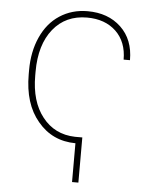

<svg xmlns="http://www.w3.org/2000/svg" viewBox="-52 -581 615 794"><g transform="rotate(5 256.0 -183.5)"><path d="M303.2 -16.1C303.2 -16.1 272.9 -16.1 272.9 -16.1C272.9 -16.1 272.9 -16.1 272.9 -16.1C215.8 -17.6 170.9 -40 137.2 -83C103.5 -125.5 86.9 -182.6 86.9 -253.9C86.9 -253.9 86.9 -270.5 86.9 -270.5C86.9 -270.5 86.9 -270.5 86.9 -270.5C86.9 -345.2 104.5 -404.3 139.2 -447.3C173.8 -490.2 220.7 -511.7 279.8 -511.7C279.8 -511.7 279.8 -511.7 279.8 -511.7C330.1 -511.7 370.1 -497.1 400.4 -468.3C430.2 -439.5 445.3 -400.4 445.3 -351.6C445.3 -351.6 471.7 -351.6 471.7 -351.6C471.7 -351.6 471.7 -351.6 471.7 -351.6C471.7 -408.7 454.1 -454.1 418.5 -487.8C382.8 -521.5 336.4 -538.1 279.8 -538.1C279.8 -538.1 279.8 -538.1 279.8 -538.1C236.3 -538.1 197.8 -526.9 164.1 -504.9C130.4 -482.9 105 -451.7 86.9 -411.6C68.8 -371.6 59.6 -325.7 59.6 -274.4C59.6 -274.4 59.6 -256.8 59.6 -256.8C59.6 -256.8 59.6 -256.8 59.6 -256.8C59.6 -175.3 79.6 -110.8 120.1 -63C160.2 -14.6 212.4 9.8 276.9 10.3C276.9 10.3 276.9 171.4 276.9 171.4C276.9 171.4 303.2 171.4 303.2 171.4C303.2 171.4 303.2 -16.1 303.2 -16.1Z"/></g></svg>

Font: WOX
Style: Regular
Weight: 500
Designer: Google
Foundry: ""
Version: ""